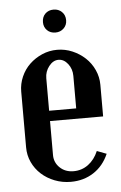

<svg xmlns="http://www.w3.org/2000/svg" viewBox="-50 -696 467 742"><g transform="rotate(-5 183.5 -325.5)"><path d="M34 -355Q34 -385 46 -412.5Q58 -440 79 -460Q100 -480 127.5 -492Q155 -504 186 -504Q217 -504 245 -492Q273 -480 294.5 -460Q316 -440 328.5 -412.5Q341 -385 341 -355V-232H135V-100Q135 -71 156 -51Q177 -31 209 -31Q241 -31 266 -49.5Q291 -68 305 -101L342 -87Q322 -41 283.5 -16Q245 9 195 9Q162 9 132.5 -2.5Q103 -14 81 -34Q59 -54 46.5 -81Q34 -108 34 -139ZM240 -272V-398Q240 -425 224.5 -445Q209 -465 188 -465Q167 -465 151 -444.5Q135 -424 135 -398V-272ZM141 -615Q141 -635 153.5 -647.5Q166 -660 186 -660Q205 -660 218 -647.5Q231 -635 231 -615Q231 -596 218 -583.5Q205 -571 186 -571Q166 -571 153.5 -583.5Q141 -596 141 -615Z"/></g></svg>

Font: Moniqa Paragraph
Style: Bold
Weight: 700
Designer: Rajesh Rajput
Foundry: Rajesh Rajput
Version: Version 1.000